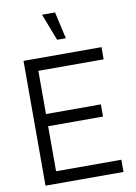

<svg xmlns="http://www.w3.org/2000/svg" viewBox="-102 -1025 774 1091"><g transform="rotate(-10 285.0 -480.0)"><path d="M70 -720H520V-649.7H143.3V-400.3H460V-330H143.3V-70.3H520V0H70ZM219.3 -960 279 -805H329.3L294.2 -960Z"/></g></svg>

Font: Tap Sans
Style: Regular
Weight: 400
Designer: Tap Payments
Foundry: Tap Payments
Version: Version 1.001;Glyphs 3.1.2 (3151)